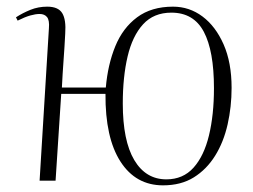

<svg xmlns="http://www.w3.org/2000/svg" viewBox="-20 -543 760 577"><path d="M470 14Q388 14 342 -57.5Q296 -129 297 -261H164L147 0H99L127 -458Q129 -482 121.5 -491.5Q114 -501 99 -501Q87 -501 71 -496.5Q55 -492 33 -481L28 -491Q48 -504 71.5 -513.5Q95 -523 122 -523Q155 -523 167 -503.5Q179 -484 176 -442Q174 -402 171 -361.5Q168 -321 166 -280H298Q304 -349 326.5 -404Q349 -459 392 -491Q435 -523 500 -523Q549 -523 588.5 -493.5Q628 -464 652 -409.5Q676 -355 676 -279Q676 -222 664 -169Q652 -116 626.5 -75Q601 -34 562.5 -10Q524 14 470 14ZM480 -4Q530 -4 561.5 -39Q593 -74 608 -136Q623 -198 623 -278Q623 -390 592.5 -447.5Q562 -505 495 -505Q442 -505 410 -470Q378 -435 363.5 -373.5Q349 -312 349 -232Q349 -120 383.5 -62Q418 -4 480 -4Z"/></svg>

Font: Literata 72pt ExtraLight
Style: Italic
Weight: 200
Italic angle: -2°
Designer: Latin by Veronika Burian and Jose Scaglione. Greek by Irene Vlachou. Cyrillic by Vera Evstafieva
Foundry: TypeTogether
Version: Version 3.002